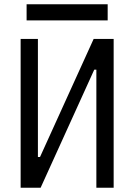

<svg xmlns="http://www.w3.org/2000/svg" viewBox="-20 -875 626 895"><path d="M76.2 0V-693.4H156.7V-143.1H166.5L416.5 -693.4H509.8V0H429.2V-550.3H419.4L169.4 0ZM104 -779.8V-855H481.9V-779.8Z"/></svg>

Font: CaskaydiaMono NF SemiLight
Style: Regular
Weight: 350
Designer: Aaron Bell
Foundry: Saja Typeworks
Version: Version 2111.001; ttfautohint (v1.8.4);Nerd Fonts 3.1.1